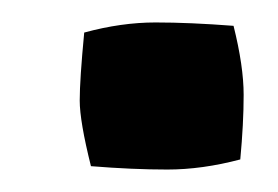

<svg xmlns="http://www.w3.org/2000/svg" viewBox="-20 -150 248 171"><path d="M188 -127Q197 -91 197 -65.5Q197 -40 194 -8Q160 1 129 1Q98 1 61 -2Q51 -42 51 -60.5Q51 -79 55 -121Q88 -130 118.5 -130Q149 -130 188 -127Z"/></svg>

Font: Inika
Style: Bold
Weight: 700
Version: Version 1.001